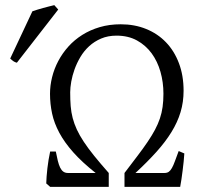

<svg xmlns="http://www.w3.org/2000/svg" viewBox="-20 -724 793 744"><path d="M174.3 0 159.2 -13.2Q159.7 -24.9 160.6 -40Q161.6 -55.2 163.6 -71.5Q165.5 -87.9 168.2 -104.5Q170.9 -121.1 174.3 -136.7H196.3Q200.2 -116.2 204.1 -100.6Q208 -85 213.1 -74.5Q218.3 -64 225.6 -58.8Q232.9 -53.7 243.2 -53.7H350.6Q298.3 -95.2 264.2 -133.5Q230 -171.9 210 -209.2Q189.9 -246.6 181.9 -283.9Q173.8 -321.3 173.8 -360.8Q173.8 -392.6 181.9 -425Q189.9 -457.5 205.8 -487.5Q221.7 -517.6 244.9 -543.5Q268.1 -569.3 298.6 -588.6Q329.1 -607.9 366.5 -618.9Q403.8 -629.9 447.8 -629.9Q501.5 -629.9 546.1 -611.8Q590.8 -593.8 623 -560.3Q655.3 -526.9 673.3 -479.2Q691.4 -431.6 691.4 -372.1Q691.4 -328.6 679.7 -289.6Q668 -250.5 644.5 -212.4Q621.1 -174.3 586.2 -135.5Q551.3 -96.7 504.9 -53.7H617.2Q627.4 -53.7 634 -58.3Q640.6 -63 646.2 -73Q651.9 -83 657.7 -99.1Q663.6 -115.2 672.4 -138.7L694.3 -129.4Q693.4 -115.2 691.7 -97.9Q689.9 -80.6 687.7 -63.2Q685.5 -45.9 683.1 -29.3Q680.7 -12.7 678.2 0H462.4V-53.7Q490.7 -90.8 512.9 -120.1Q535.2 -149.4 552 -174.3Q568.8 -199.2 580.6 -221.2Q592.3 -243.2 599.6 -264.9Q606.9 -286.6 610.1 -309.8Q613.3 -333 613.3 -360.8Q613.3 -405.3 601.8 -445.8Q590.3 -486.3 567.4 -517.6Q544.4 -548.8 510.5 -567.4Q476.6 -585.9 431.6 -585.9Q398.4 -585.9 372.1 -574.7Q345.7 -563.5 325.7 -545.2Q305.7 -526.9 291.7 -503.4Q277.8 -480 269 -455.6Q260.3 -431.2 256.1 -407.7Q252 -384.3 252 -366.2Q252 -336.9 253.9 -312.7Q255.9 -288.6 261.7 -266.4Q267.6 -244.1 277.8 -221.9Q288.1 -199.7 304.7 -174.6Q321.3 -149.4 345 -120.1Q368.7 -90.8 401.4 -53.7V0ZM45.4 -481Q41.5 -481.9 38.6 -483.2Q35.6 -484.4 32.7 -486.3Q29.8 -488.3 26.9 -490.7Q23.9 -493.2 19.5 -497.1L105.5 -680.2Q113.3 -683.1 124 -686.3Q134.8 -689.5 146.5 -692.9Q158.2 -696.3 169.7 -699Q181.2 -701.7 190.4 -704.1L205.6 -687Z"/></svg>

Font: Gentium Plus
Style: Regular
Weight: 400
Designer: J. Victor Gaultney, Annie Olsen, Iska Routamaa
Foundry: SIL International
Version: Version 1.510